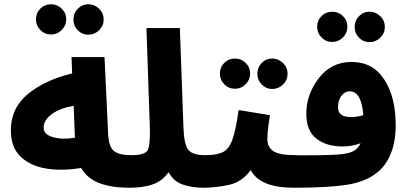

<svg xmlns="http://www.w3.org/2000/svg" viewBox="-20 -877 1926 902"><path d="M675 -73Q675 -104 656.5 -126Q638 -148 596 -148Q541 -148 516 -167Q491 -186 488 -248L471 -609H316L319 -532Q193 -502 112 -436Q31 -370 31 -264Q31 -185 77 -141Q123 -97 198 -85Q273 -73 361 -88Q390 -38 447.5 -16.5Q505 5 586 5Q630 5 652.5 -16.5Q675 -38 675 -73ZM185 -277Q185 -313 223.5 -341Q262 -369 326 -380L332 -230Q274 -220 229.5 -232.5Q185 -245 185 -277ZM395 -714Q424 -714 445.5 -735Q467 -756 467 -785Q467 -815 445.5 -836Q424 -857 395 -857Q366 -857 345.5 -836Q325 -815 325 -785Q325 -756 345.5 -735Q366 -714 395 -714ZM220 -715Q249 -715 270 -736Q291 -757 291 -786Q291 -816 270 -836.5Q249 -857 220 -857Q190 -857 169.5 -836.5Q149 -816 149 -786Q149 -757 169.5 -736Q190 -715 220 -715Z M1023 -73Q1023 -104 1004.5 -126Q986 -148 944 -148Q886 -148 865.5 -172Q845 -196 842 -275L825 -745H668L684 -274Q686 -194 673.5 -171Q661 -148 596 -148L586 5Q652 5 697 -10.5Q742 -26 772 -68Q796 -24 840 -9.5Q884 5 934 5Q978 5 1000.5 -16.5Q1023 -38 1023 -73Z M1449 -73Q1449 -104 1430.5 -126Q1412 -148 1370 -148Q1292 -148 1264 -167Q1236 -186 1236 -224Q1236 -252 1240.5 -283Q1245 -314 1248 -336L1101 -360Q1088 -266 1071.5 -220.5Q1055 -175 1025.5 -161.5Q996 -148 944 -148L934 5Q995 5 1056 -8.5Q1117 -22 1158 -78Q1201 5 1360 5Q1404 5 1426.5 -16.5Q1449 -38 1449 -73ZM1259 -459Q1288 -459 1309.5 -480Q1331 -501 1331 -530Q1331 -560 1309.5 -581Q1288 -602 1259 -602Q1230 -602 1209.5 -581Q1189 -560 1189 -530Q1189 -501 1209.5 -480Q1230 -459 1259 -459ZM1084 -460Q1113 -460 1134 -481Q1155 -502 1155 -531Q1155 -561 1134 -581.5Q1113 -602 1084 -602Q1054 -602 1033.5 -581.5Q1013 -561 1013 -531Q1013 -502 1033.5 -481Q1054 -460 1084 -460Z M1750 -65Q1791 -96 1815 -153Q1839 -210 1839 -290Q1839 -420 1785.5 -503Q1732 -586 1632 -586Q1536 -586 1477.5 -509.5Q1419 -433 1419 -343Q1419 -263 1466 -226Q1513 -189 1589 -189Q1633 -189 1674 -204Q1663 -179 1640 -167Q1617 -154 1560 -150.5Q1503 -147 1370 -147L1360 5Q1518 5 1607 -8.5Q1696 -22 1750 -65ZM1568 -372Q1568 -406 1584 -427Q1600 -448 1623 -448Q1678 -448 1687 -336Q1658 -327 1629 -327Q1568 -327 1568 -372ZM1716 -679Q1745 -679 1766.5 -700Q1788 -721 1788 -750Q1788 -780 1766.5 -801Q1745 -822 1716 -822Q1687 -822 1666.5 -801Q1646 -780 1646 -750Q1646 -721 1666.5 -700Q1687 -679 1716 -679ZM1541 -680Q1570 -680 1591 -701Q1612 -722 1612 -751Q1612 -781 1591 -801.5Q1570 -822 1541 -822Q1511 -822 1490.5 -801.5Q1470 -781 1470 -751Q1470 -722 1490.5 -701Q1511 -680 1541 -680Z"/></svg>

Font: Noto Sans Arabic Extra
Style: Regular
Weight: 800
Designer: Nadine Chahine - Monotype Design Team
Foundry: Monotype Imaging Inc.
Version: Version 1.902